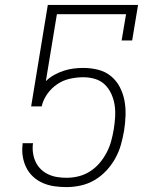

<svg xmlns="http://www.w3.org/2000/svg" viewBox="-20 -755 640 783"><path d="M251 8Q226 8 201.5 4.5Q177 1 155 -8.5Q133 -18 115.5 -34Q98 -50 87.5 -71Q77 -92 73 -116Q69 -140 72 -165V-171H115L114 -167Q112 -148 115 -129Q118 -110 126 -93.5Q134 -77 147 -64.5Q160 -52 177 -44Q194 -36 213 -33Q232 -30 251 -30Q276 -30 300.5 -36Q325 -42 347 -56Q369 -70 386 -90Q403 -110 415 -133Q427 -156 433.5 -180Q440 -204 444 -228Q448 -253 449.5 -278Q451 -303 447.5 -326.5Q444 -350 434 -372Q424 -394 407.5 -410Q391 -426 368 -433Q345 -440 320 -440Q293 -440 265.5 -434Q238 -428 214 -412Q190 -396 173 -372Q156 -348 150 -321H107L175 -735H543L519 -590H476L494 -697H212L167 -424Q182 -439 201 -449.5Q220 -460 240 -466.5Q260 -473 280 -475.5Q300 -478 320 -478Q351 -478 380.5 -470.5Q410 -463 432.5 -444.5Q455 -426 468.5 -400Q482 -374 487.5 -345Q493 -316 492 -284.5Q491 -253 486 -222Q481 -193 473 -164.5Q465 -136 450 -109Q435 -82 413.5 -59Q392 -36 365.5 -20.5Q339 -5 309.5 1.5Q280 8 251 8Z"/></svg>

Font: Iosevka Etoile XLtObl
Style: Regular
Weight: 200
Italic angle: -9°
Designer: Belleve Invis
Foundry: Belleve Invis
Version: Version 15.5.2; ttfautohint (v1.8.4)